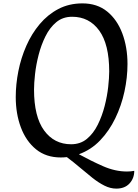

<svg xmlns="http://www.w3.org/2000/svg" viewBox="-20 -909 813 1134"><path d="M667 205Q632 205 597 187.5Q562 170 526 141.5Q490 113 452.5 81Q415 49 375 19Q366 20 357 20.5Q348 21 339 21Q252 21 193 -27Q134 -75 103.5 -156Q73 -237 73 -336Q73 -411 88.5 -489Q104 -567 135.5 -638.5Q167 -710 214.5 -766.5Q262 -823 325 -856Q388 -889 467 -889Q554 -889 613 -841Q672 -793 702.5 -711.5Q733 -630 733 -531Q733 -451 715 -368Q697 -285 661 -210.5Q625 -136 571.5 -80Q518 -24 446 2Q517 41 588.5 72.5Q660 104 730 104Q741 104 752 103Q763 102 773 100Q773 144 745 174.5Q717 205 667 205ZM400 -57Q455 -57 493.5 -89Q532 -121 557.5 -172.5Q583 -224 598 -282.5Q613 -341 619 -395.5Q625 -450 625 -487Q625 -647 566 -728.5Q507 -810 406 -810Q351 -810 312.5 -778Q274 -746 248.5 -694.5Q223 -643 208 -584.5Q193 -526 187 -471.5Q181 -417 181 -380Q181 -220 240.5 -138.5Q300 -57 400 -57Z"/></svg>

Font: Paprika
Style: Regular
Weight: 400
Designer: Eduardo Rodriguez Tunni
Foundry: Eduardo Rodriguez Tunni
Version: Version 1.010; ttfautohint (v1.8.3)